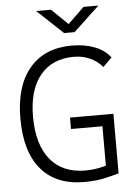

<svg xmlns="http://www.w3.org/2000/svg" viewBox="-60 -943 706 999"><g transform="rotate(-5 293.0 -444.0)"><path d="M339.4 9.8Q192.9 9.8 114.7 -82.3Q36.6 -174.3 36.6 -347.7Q36.6 -517.1 115 -610.1Q193.4 -703.1 335.4 -703.1Q403.8 -703.1 456.5 -682.4Q509.3 -661.6 536.6 -623.5L490.2 -577.6Q463.9 -609.4 425 -626.7Q386.2 -644 341.3 -644Q228 -644 165.5 -567.6Q103 -491.2 103 -352.5Q103 -206.1 167.2 -127.7Q231.4 -49.3 351.1 -49.3Q383.3 -49.3 410.4 -54.2Q437.5 -59.1 458.5 -64.9V-271H294.4V-330.6H521V-19.5Q500.5 -13.2 451.7 -1.7Q402.8 9.8 339.4 9.8ZM302.2 -771.5 167 -898.4H244.6L329.6 -815.9L414.6 -898.4H492.2L356.9 -771.5Z"/></g></svg>

Font: CaskaydiaCove NFP Light
Style: Regular
Weight: 300
Designer: Aaron Bell
Foundry: Saja Typeworks
Version: Version 2111.001; VTT 6.35;Nerd Fonts 3.1.1